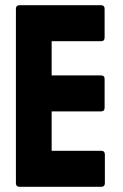

<svg xmlns="http://www.w3.org/2000/svg" viewBox="-20 -716 472 736"><path d="M55 0Q41 0 41 -14V-682Q41 -696 55 -696H367Q381 -696 381 -682V-572Q381 -558 367 -558H178V-427H367Q381 -427 381 -413V-303Q381 -289 367 -289H178V-138H368Q382 -138 382 -123V-14Q382 0 368 0Z"/></svg>

Font: AL Dynamic
Style: Bold
Weight: 700
Version: Version 1.000; ttfautohint (v1.8.2) -l 8 -r 50 -G 200 -x 14 